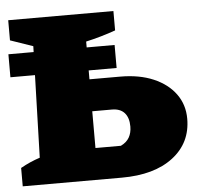

<svg xmlns="http://www.w3.org/2000/svg" viewBox="-52 -710 781 760"><g transform="rotate(-5 338.5 -330.0)"><path d="M8 0V-73Q45 -94 85 -107L98 -549L8 -580V-660H426V-583Q398 -573 368.5 -564.5Q339 -556 308 -549V-399H430Q506 -399 562 -375Q618 -351 649 -308.5Q680 -266 680 -210Q680 -114 605.5 -57Q531 0 402 0ZM308 -126H409Q432 -137 442.5 -155.5Q453 -174 453 -199Q453 -234 436 -253Q419 -272 386 -272H308ZM-3 -525.7H419V-434.3H-3Z"/></g></svg>

Font: Piazzolla SC Black
Style: Regular
Weight: 900
Designer: Juan Pablo del Peral
Foundry: Huerta Tipografica
Version: Version 1.330